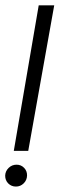

<svg xmlns="http://www.w3.org/2000/svg" viewBox="-42 -695 225 724"><path d="M10 -126 104 -675H162.5L64.5 -126ZM18 8.5Q1 8.5 -10.8 -3.2Q-22.5 -15 -22.5 -32.5Q-22 -49.5 -9.5 -61.8Q3 -74 20.5 -74Q37.5 -74 49 -62Q60.5 -50 60 -33Q59.5 -15.5 47.2 -3.5Q35 8.5 18 8.5Z"/></svg>

Font: Anybody Condensed Light
Style: Italic
Weight: 300
Width: 3
Italic angle: -10°
Designer: Tyler Finck
Foundry: Etcetera Type Company
Version: Version 1.010; ttfautohint (v1.8.3) -l 8 -r 50 -G 200 -x 14 